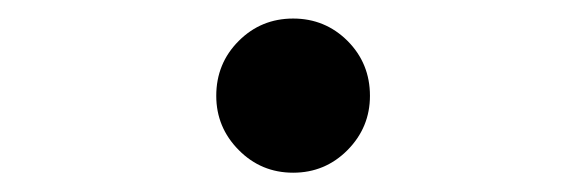

<svg xmlns="http://www.w3.org/2000/svg" viewBox="-20 -449 626 205"><path d="M293 -264.6Q258.8 -264.6 234.9 -288.8Q210.9 -313 210.9 -346.7Q210.9 -381.3 234.9 -405.3Q258.8 -429.2 293 -429.2Q327.1 -429.2 351.1 -405.3Q375 -381.3 375 -346.7Q375 -313 351.1 -288.8Q327.1 -264.6 293 -264.6Z"/></svg>

Font: CaskaydiaCove NF SemiBold
Style: Regular
Weight: 600
Designer: Aaron Bell
Foundry: Saja Typeworks
Version: Version 2111.001; VTT 6.35;Nerd Fonts 3.2.1